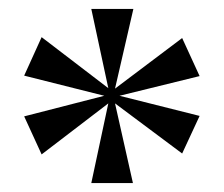

<svg xmlns="http://www.w3.org/2000/svg" viewBox="-20 -780 501 429"><path d="M184 -371H277L237 -549L387 -437L426 -521L247 -566L426 -610L387 -695L237 -582L278 -760H184L222 -583L73 -697L34 -611L213 -566L34 -520L73 -435L222 -549Z"/></svg>

Font: Noto Serif Display SemiCondensed SemiBold
Style: Regular
Weight: 600
Width: 4
Designer: Monotype Design Team
Foundry: Monotype Imaging Inc.
Version: Version 2.009